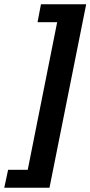

<svg xmlns="http://www.w3.org/2000/svg" viewBox="-42 -728 424 900"><path d="M-22 152 -4 68H88L226 -624H134L150 -708H362L190 152Z"/></svg>

Font: Source Sans 3 ExtraLight Black
Style: Italic
Weight: 900
Italic angle: -11°
Version: Version 3.052;hotconv 1.1.0;makeotfexe 2.6.0